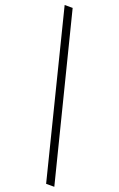

<svg xmlns="http://www.w3.org/2000/svg" viewBox="-168 -804 602 970"><g transform="rotate(20 132.5 -319.5)"><path d="M221 121 0 -760H43L265 121Z"/></g></svg>

Font: Noto Serif Hebrew SemiCondensed Light
Style: Regular
Weight: 300
Width: 4
Designer: Monotype Design Team
Foundry: Monotype Imaging Inc.
Version: Version 2.004; ttfautohint (v1.8.4.7-5d5b)